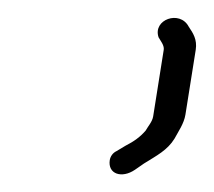

<svg xmlns="http://www.w3.org/2000/svg" viewBox="-20 -518 241 216"><path d="M131.8 -327 141.9 -334C156.3 -343 168.3 -349 176.3 -362C180.6 -370 187 -379 188.6 -389L200.2 -462C202 -473.6 197.2 -480.7 192.3 -488C182.3 -507 151.6 -496 158.4 -476C160.3 -472.5 165 -467 164.2 -462L152.3 -387C151.3 -381 146.6 -376 143.8 -371C137.7 -364 130.9 -359 121.1 -354L111.1 -348C106.8 -346 104.2 -342 103.5 -338C101 -322 117.2 -317 131.8 -327Z"/></svg>

Font: CiSf OpenHand
Style: SquObl
Weight: 400
Foundry: Cannot Into Space Fonts
Version: Version 0.7892